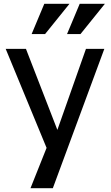

<svg xmlns="http://www.w3.org/2000/svg" viewBox="-20 -781 586 1014"><path d="M531 -523 259 213H141L226 0L10 -523H117L283 -95L434 -523ZM405 -601H334L401 -761H534ZM218 -601H147L214 -761H347Z"/></svg>

Font: Rising Sun Medium
Style: Regular
Weight: 500
Designer: Matt McInerney, Pablo Impallari, Rodrigo Fuenzalida (Raleway font), Stephen Hutchings (Greek), Cristiano Sobral (main ch
Foundry: The Rising Sun Project Authors
Version: Version 4.327; ttfautohint (v1.8.4.7-5d5b-dirty)